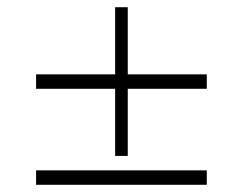

<svg xmlns="http://www.w3.org/2000/svg" viewBox="-20 -512 673 532"><path d="M80 -306V-266H299V-80H334V-266H553V-306H334V-492H299V-306ZM80 -40V0H553V-40Z"/></svg>

Font: Sprat Condensed Black
Style: Regular
Weight: 900
Designer: Ethan Nakache
Foundry: Collletttivo
Version: Version 2.000;Glyphs 3.2 (3217)